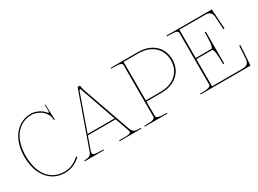

<svg xmlns="http://www.w3.org/2000/svg" viewBox="-31 -997 1974 1468"><g transform="rotate(-30 956.0 -263.0)"><path d="M363 -526.5 364.5 -483.5C364.5 -478 365.5 -462.5 361 -460.5C358 -459.5 355.5 -460.5 350.5 -466.5C319 -506.5 266.5 -521.5 239 -521.5C114 -521.5 30 -417 30 -260.5C30 -108.5 108 1.5 239 1.5C301.5 1.5 349 -26.5 380 -57L374 -65.5C343.5 -36 299.5 -8.5 239 -8.5C113 -8.5 42.5 -110.5 42.5 -260.5C42.5 -413 118 -511.5 239 -511.5C276.5 -511.5 363 -480 366.5 -393C366.5 -391.5 369 -390 370.5 -390C372 -390 374 -392 374 -393.5L369 -527Z M536 -170 650.5 -493.5H662C662 -491 664 -485 672.5 -460L774.5 -170ZM412.5 0H582V-7.5H561.5C510 -7.5 488 -11 488 -29C488 -32.5 489 -36.5 490.5 -41.5L532.5 -160H778L818 -47C821 -37.5 823.5 -30.5 823.5 -25C823.5 -11.5 811 -7.5 770.5 -7.5H720.5V0H912.5V-7.5H895.5C856 -7.5 841 -17.5 830 -49L684 -463C673.5 -492.5 671.5 -505 671.5 -515C671.5 -517 670 -520 666.5 -520H653C651.5 -520 649.5 -519 648.5 -516.5L481.5 -44.5C472 -17.5 457.5 -7.5 414.5 -7.5H412.5Z M942.5 -520V-512.5H962.5C1028.5 -512.5 1037.5 -503 1037.5 -487.5V-35C1037.5 -20.5 1031 -7.5 962.5 -7.5H942.5V0H1142.5V-7.5H1125C1056.5 -7.5 1050 -20.5 1050 -35V-160H1182.5C1302.5 -160 1382.5 -232 1382.5 -340C1382.5 -448 1302.5 -520 1182.5 -520ZM1050 -170V-510H1181C1294.5 -510 1370 -442 1370 -340C1370 -238 1294.5 -170 1181 -170Z M1877.5 -175.5 1871 -68.5C1868.5 -26 1853 -10 1807.5 -10H1542.5V-250H1680C1700 -250 1700 -169 1700 -125V-115H1710V-395H1700V-385C1700 -344 1700 -260 1680 -260H1542.5V-510H1766C1810 -510 1826.5 -495.5 1829.5 -451.5L1836 -344.5L1846 -345.5L1835 -515.5C1835 -517 1833.5 -520 1830 -520H1435V-512.5H1455C1521 -512.5 1530 -503 1530 -487.5V-35.5C1530 -21 1523.5 -7.5 1455 -7.5H1435V0H1871.5C1873 0 1876.5 -1 1876.5 -4.5L1887.5 -174.5Z"/></g></svg>

Font: ZnikomitSC
Style: Regular
Weight: 100
Designer: gluk
Foundry: gluk
Version: Version 0.55